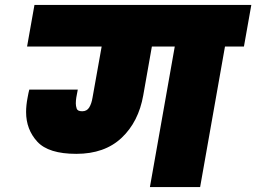

<svg xmlns="http://www.w3.org/2000/svg" viewBox="-20 -760 1041 780"><path d="M1001 -740 971 -571H894L793 0H589L690 -571H597L562 -373Q543 -265 474 -200Q405 -135 290 -135Q177 -135 131.5 -184.5Q86 -234 86 -305Q86 -332 92 -363Q96 -385 99 -396H296L290 -364Q288 -351 288 -340Q288 -330 291.5 -319Q295 -308 314 -308Q333 -308 342.5 -323.5Q352 -339 356 -364L393 -571H90L120 -740Z"/></svg>

Font: Fz Poppins Black
Style: Italic
Weight: 900
Italic angle: -10°
Designer: Ninad Kale (Devanagari), Jonny Pinhorn (Latin)
Foundry: Indian Type Foundry
Version: Vit hóa bi Vntype.Com & FontZin.Com